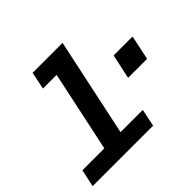

<svg xmlns="http://www.w3.org/2000/svg" viewBox="-170 -947 1156 1156"><g transform="rotate(-45 408.5 -369.0)"><path d="M197 0 354 -738H492L335 0ZM10 0 34 -111H548L525 0ZM214 -627 237 -738H423L399 -627ZM622 -310 656 -467H817L784 -310Z"/></g></svg>

Font: Azeret Mono Thin SemiBold
Style: Italic
Weight: 600
Italic angle: -12°
Version: Version 1.002